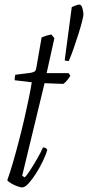

<svg xmlns="http://www.w3.org/2000/svg" viewBox="-20 -820 385 840"><path d="M77 0Q69 0 54.5 -5.5Q40 -11 27.5 -18.5Q15 -26 12 -32Q23 -62 36 -106.5Q49 -151 62 -201Q75 -251 86.5 -300.5Q98 -350 106.5 -392Q115 -434 119 -460L44 -469Q44 -477 45 -483.5Q46 -490 47 -493L112 -501Q123 -503 130 -506.5Q137 -510 139 -524L162 -656Q173 -661 185 -664.5Q197 -668 205 -669L218 -653L184 -500H280L288 -489Q282 -479 274 -469Q266 -459 257 -453L175 -456L77 -51L88 -44Q97 -52 111.5 -74.5Q126 -97 142 -124.5Q158 -152 168 -175Q182 -175 187 -164Q181 -143 167.5 -115Q154 -87 137.5 -61Q121 -35 105 -17.5Q89 0 77 0ZM281 -553Q269 -553 263 -556L294 -789Q302 -793 312 -796.5Q322 -800 327 -800Q336 -800 340.5 -784Q345 -768 345 -757Q345 -750 339 -726Q333 -702 323 -670.5Q313 -639 302 -607.5Q291 -576 281 -553Z"/></svg>

Font: Texturina 72pt 72pt Thin
Style: Italic
Weight: 100
Italic angle: -11°
Designer: Guillermo Torres Carreño
Foundry: Omnibus-Type
Version: Version 1.002; ttfautohint (v1.8.3)